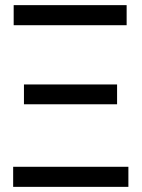

<svg xmlns="http://www.w3.org/2000/svg" viewBox="-20 -727 551 747"><path d="M31.2 -78.1H479.5V0H31.2ZM73.2 -398.4H435.5V-321.3H73.2ZM33.2 -707H472.7V-628.9H33.2Z"/></svg>

Font: Pretendard Std Variable
Style: Regular
Weight: 400
Designer: Base glyphs from Inter by Rasmus Andersson; Hangeul glyphs from Noto Sans CJK(Source Han Sans) by Jang Soo-young and Kan
Foundry: Kil Hyung-jin
Version: Version 1.309;Glyphs 3.2 (3225)